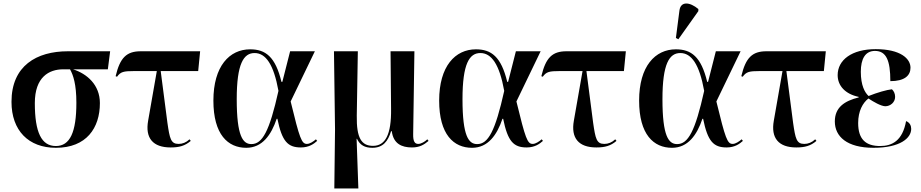

<svg xmlns="http://www.w3.org/2000/svg" viewBox="-20 -826 5208 1086"><path d="M296 10C469 10 545 -102 545 -243C545 -346 472 -409 393 -434H590L603 -536H364C187 -536 45 -454 45 -250C45 -88 141 10 296 10ZM296 0C215 0 177 -76 177 -243C177 -390 257 -434 338 -434H376C394 -402 412 -350 412 -245C412 -78 376 0 296 0Z M945 8C994 8 1026 -1 1059 -29L1052 -38C1033 -20 1012 -12 990 -12C946 -12 940 -42 927 -131L889 -424H1101L1112 -536H776C696 -536 659 -500 634 -395L642 -392C662 -420 679 -424 738 -424H867L818 -144C800 -45 845 8 945 8Z M1373 10C1463 10 1514 -62 1545 -154H1549C1575 -26 1608 8 1682 8C1729 8 1756 -13 1774 -29L1767 -38C1753 -26 1733 -12 1716 -12C1686 -12 1675 -42 1624 -252L1761 -536H1621L1577 -363H1572C1538 -505 1482 -547 1395 -547C1278 -547 1187 -452 1187 -257C1187 -65 1269 10 1373 10ZM1402 -11C1354 -11 1319 -55 1319 -265C1319 -466 1358 -526 1420 -526C1483 -526 1528 -462 1555 -312C1504 -83 1464 -11 1402 -11Z M1871 240H2007L1997 -41H1999C2016 -5 2044 10 2086 10C2147 10 2175 -28 2192 -84H2196C2205 -13 2252 8 2310 8C2353 8 2378 -7 2404 -29L2397 -38C2383 -24 2361 -12 2346 -12C2327 -12 2316 -24 2317 -68L2324 -536H2189L2192 -210C2194 -64 2159 -1 2090 -1C2025 -1 1996 -44 1998 -172L2004 -536H1869L1875 -94Z M2650 10C2740 10 2791 -62 2822 -154H2826C2852 -26 2885 8 2959 8C3006 8 3033 -13 3051 -29L3044 -38C3030 -26 3010 -12 2993 -12C2963 -12 2952 -42 2901 -252L3038 -536H2898L2854 -363H2849C2815 -505 2759 -547 2672 -547C2555 -547 2464 -452 2464 -257C2464 -65 2546 10 2650 10ZM2679 -11C2631 -11 2596 -55 2596 -265C2596 -466 2635 -526 2697 -526C2760 -526 2805 -462 2832 -312C2781 -83 2741 -11 2679 -11Z M3353 8C3402 8 3434 -1 3467 -29L3460 -38C3441 -20 3420 -12 3398 -12C3354 -12 3348 -42 3335 -131L3297 -424H3509L3520 -536H3184C3104 -536 3067 -500 3042 -395L3050 -392C3070 -420 3087 -424 3146 -424H3275L3226 -144C3208 -45 3253 8 3353 8Z M3817 -604 3930 -763V-775C3882 -815 3830 -821 3823 -766L3803 -611ZM3781 10C3871 10 3922 -62 3953 -154H3957C3983 -26 4016 8 4090 8C4137 8 4164 -13 4182 -29L4175 -38C4161 -26 4141 -12 4124 -12C4094 -12 4083 -42 4032 -252L4169 -536H4029L3985 -363H3980C3946 -505 3890 -547 3803 -547C3686 -547 3595 -452 3595 -257C3595 -65 3677 10 3781 10ZM3810 -11C3762 -11 3727 -55 3727 -265C3727 -466 3766 -526 3828 -526C3891 -526 3936 -462 3963 -312C3912 -83 3872 -11 3810 -11Z M4484 8C4533 8 4565 -1 4598 -29L4591 -38C4572 -20 4551 -12 4529 -12C4485 -12 4479 -42 4466 -131L4428 -424H4640L4651 -536H4315C4235 -536 4198 -500 4173 -395L4181 -392C4201 -420 4218 -424 4277 -424H4406L4357 -144C4339 -45 4384 8 4484 8Z M4921 10C5072 10 5134 -45 5134 -97C5134 -115 5126 -133 5105 -141C5085 -30 5026 0 4958 0C4877 0 4834 -38 4834 -130C4834 -198 4860 -244 4892 -269C4921 -250 4962 -226 4987 -225C5017 -225 5043 -248 5043 -278C5043 -296 5036 -311 5025 -321C4996 -318 4943 -303 4893 -283C4872 -302 4849 -342 4849 -420C4849 -493 4874 -538 4929 -538C4993 -538 5016 -484 5016 -367C5097 -367 5130 -399 5130 -443C5130 -494 5074 -548 4933 -548C4798 -548 4718 -487 4718 -401C4718 -341 4761 -294 4837 -278V-275C4757 -255 4702 -219 4702 -139C4702 -54 4770 10 4921 10Z"/></svg>

Font: Noto Serif Display SemiBold
Style: Regular
Weight: 600
Designer: Monotype Design Team
Foundry: Monotype Imaging Inc.
Version: Version 2.009